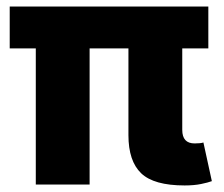

<svg xmlns="http://www.w3.org/2000/svg" viewBox="-20 -566 687 589"><path d="M546.4 2.9Q452.1 2.9 413.1 -34.4Q374 -71.8 374 -151.4V-417.5H254.9V0H89.8V-417.5H9.8V-545.9H619.1V-417.5H539.1V-167.5Q539.1 -126 577.1 -126Q595.7 -126 604 -128.9L629.9 -10.3Q618.2 -5.9 596.7 -1.5Q575.2 2.9 546.4 2.9Z"/></svg>

Font: Inter Extra Bold
Style: Regular
Weight: 800
Designer: Rasmus Andersson
Foundry: rsms
Version: Version 4.000;git-3c8e0fc